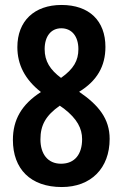

<svg xmlns="http://www.w3.org/2000/svg" viewBox="-20 -744 494 774"><path d="M228 -724C118 -724 50 -659 50 -554C50 -484 80 -424 145 -373C67 -323 32 -261 32 -180C32 -63 103 10 229 10C347 10 422 -66 422 -184C422 -265 378 -320 299 -374C371 -418 405 -477 405 -555C405 -660 340 -724 228 -724ZM227 -630C269 -630 296 -598 296 -546C296 -500 277 -466 226 -430C182 -463 160 -497 160 -546C160 -598 186 -630 227 -630ZM143 -182C143 -239 164 -278 221 -318L238 -306C291 -265 311 -226 311 -183C311 -123 282 -84 226 -84C172 -84 143 -124 143 -182Z"/></svg>

Font: Noto Sans Arabic UI XCn SmBd
Style: Regular
Weight: 600
Width: 2
Designer: Monotype Design Team, Nadine Chahine and Nizar Qandah
Foundry: Monotype Imaging Inc.
Version: Version 2.010